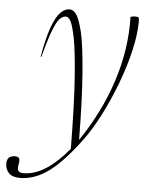

<svg xmlns="http://www.w3.org/2000/svg" viewBox="-128 -566 645 841"><g transform="rotate(5 195.0 -145.0)"><path d="M39 -304.5H35.5Q50.5 -390 68 -437.2Q85.5 -484.5 104.8 -503.2Q124 -522 143.5 -522Q161.5 -522 174.8 -502.2Q188 -482.5 201.5 -427.5Q214.5 -374 224 -252.2Q233.5 -130.5 235 44Q325.5 -89.5 371 -231.5Q416.5 -373.5 412.5 -512.5Q423.5 -516 432 -516Q444 -516 447.2 -513Q450.5 -510 450.5 -496Q450.5 -439.5 434 -368Q417.5 -296.5 389.2 -221.5Q361 -146.5 326 -77.8Q291 -9 253.5 41.5Q179.5 141.5 117.8 187Q56 232.5 -9 232.5Q-42.5 232.5 -58 216.2Q-73.5 200 -73.5 174.5Q-73.5 140 -38 140Q-25 140 -20.2 146.8Q-15.5 153.5 -19.5 174.5Q-23.5 195.5 -17.5 203Q-11.5 210.5 4.5 210.5Q52 210.5 100.5 180.2Q149 150 202.5 86.5Q200.5 -113.5 192 -228.2Q183.5 -343 173 -397Q162 -452 152.5 -470.5Q143 -489 130.5 -489Q116.5 -489 103.2 -475.2Q90 -461.5 74.8 -421.8Q59.5 -382 39 -304.5Z"/></g></svg>

Font: Newsreader Display ExtraLight
Style: Italic
Weight: 275
Italic angle: -17°
Designer: Hugues Gentile
Foundry: Production Type
Version: Version 1.001